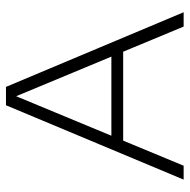

<svg xmlns="http://www.w3.org/2000/svg" viewBox="-16 -619 635 643"><g transform="rotate(-90 301.5 -297.5)"><path d="M21.5 0 270.5 -595H332L582 0H534L295.5 -573.5H306L68 0ZM139 -202.5 151 -242H451.5L463 -202.5Z"/></g></svg>

Font: Encode Sans SC SemiExpanded ExtraLight
Style: Regular
Weight: 250
Width: 6
Designer: Multiple Designers
Foundry: Impallari Type
Version: Version 3.002